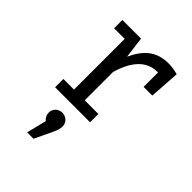

<svg xmlns="http://www.w3.org/2000/svg" viewBox="-232 -658 1063 1063"><g transform="rotate(45 300.0 -126.0)"><path d="M456 -538C361 -538 307 -488 267 -402L251 -527H105V-462H188V-65H105V0H379V-65H272V-287C306 -403 364 -461 445 -461H450V-348H518L530 -527C507 -533 485 -538 456 -538ZM233 71C203 71 179 93 179 124C179 142 187 158 201 169L172 286H222L273 179C283 156 288 141 288 124C288 94 264 71 233 71Z"/></g></svg>

Font: FiraMono Nerd Font
Style: Regular
Weight: 400
Designer: Carrois Corporate & Edenspiekermann AG
Foundry: Carrois Corporate GbR & Edenspiekermann AG
Version: Version 003.206;Nerd Fonts 3.3.0